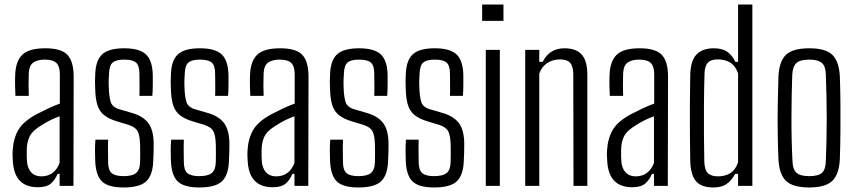

<svg xmlns="http://www.w3.org/2000/svg" viewBox="-20 -820 3784 847"><path d="M147 6Q45 6 37 -105Q36 -119 35.5 -131Q35 -143 36 -157Q39 -209 61 -247Q83 -285 143 -317Q166 -329 192.5 -341.5Q219 -354 244 -363V-493Q244 -527 229 -542Q214 -557 177 -557Q146 -557 127.5 -544.5Q109 -532 107 -498Q106 -473 106 -443.5Q106 -414 107 -397H48Q47 -422 46.5 -445Q46 -468 47 -489Q49 -550 78.5 -578.5Q108 -607 180 -607Q251 -607 278 -577.5Q305 -548 305 -482L304 0H243V-53H234Q223 -26 204 -10Q185 6 147 6ZM162 -42Q220 -42 243 -101V-307Q223 -300 202.5 -290Q182 -280 153 -261Q120 -240 109 -214.5Q98 -189 98 -156Q98 -142 98 -130.5Q98 -119 99 -109Q101 -78 117.5 -60Q134 -42 162 -42Z M525 7Q456 7 429 -20.5Q402 -48 400 -112Q399 -135 399 -156.5Q399 -178 401 -204H457Q456 -173 456.5 -148.5Q457 -124 457 -106Q457 -70 472.5 -56.5Q488 -43 525 -43Q563 -43 580 -56.5Q597 -70 598 -106Q599 -148 598 -182Q597 -222 587.5 -240.5Q578 -259 548 -269L498 -284Q461 -295 440 -311.5Q419 -328 410 -355.5Q401 -383 400 -427Q399 -447 399 -459.5Q399 -472 400 -488Q401 -551 429.5 -579Q458 -607 528 -607Q596 -607 624.5 -579.5Q653 -552 654 -487Q654 -476 654 -447Q654 -418 652 -397H595Q596 -423 595.5 -450Q595 -477 595 -495Q595 -530 580.5 -543.5Q566 -557 528 -557Q492 -557 477 -544Q462 -531 461 -494Q460 -483 459.5 -466.5Q459 -450 460 -433Q461 -394 468.5 -370Q476 -346 510 -337L558 -323Q610 -309 634 -277.5Q658 -246 658 -183Q658 -162 657.5 -147Q657 -132 656 -110Q654 -48 625.5 -20.5Q597 7 525 7Z M859 7Q790 7 763 -20.5Q736 -48 734 -112Q733 -135 733 -156.5Q733 -178 735 -204H791Q790 -173 790.5 -148.5Q791 -124 791 -106Q791 -70 806.5 -56.5Q822 -43 859 -43Q897 -43 914 -56.5Q931 -70 932 -106Q933 -148 932 -182Q931 -222 921.5 -240.5Q912 -259 882 -269L832 -284Q795 -295 774 -311.5Q753 -328 744 -355.5Q735 -383 734 -427Q733 -447 733 -459.5Q733 -472 734 -488Q735 -551 763.5 -579Q792 -607 862 -607Q930 -607 958.5 -579.5Q987 -552 988 -487Q988 -476 988 -447Q988 -418 986 -397H929Q930 -423 929.5 -450Q929 -477 929 -495Q929 -530 914.5 -543.5Q900 -557 862 -557Q826 -557 811 -544Q796 -531 795 -494Q794 -483 793.5 -466.5Q793 -450 794 -433Q795 -394 802.5 -370Q810 -346 844 -337L892 -323Q944 -309 968 -277.5Q992 -246 992 -183Q992 -162 991.5 -147Q991 -132 990 -110Q988 -48 959.5 -20.5Q931 7 859 7Z M1183 6Q1081 6 1073 -105Q1072 -119 1071.5 -131Q1071 -143 1072 -157Q1075 -209 1097 -247Q1119 -285 1179 -317Q1202 -329 1228.5 -341.5Q1255 -354 1280 -363V-493Q1280 -527 1265 -542Q1250 -557 1213 -557Q1182 -557 1163.5 -544.5Q1145 -532 1143 -498Q1142 -473 1142 -443.5Q1142 -414 1143 -397H1084Q1083 -422 1082.5 -445Q1082 -468 1083 -489Q1085 -550 1114.5 -578.5Q1144 -607 1216 -607Q1287 -607 1314 -577.5Q1341 -548 1341 -482L1340 0H1279V-53H1270Q1259 -26 1240 -10Q1221 6 1183 6ZM1198 -42Q1256 -42 1279 -101V-307Q1259 -300 1238.5 -290Q1218 -280 1189 -261Q1156 -240 1145 -214.5Q1134 -189 1134 -156Q1134 -142 1134 -130.5Q1134 -119 1135 -109Q1137 -78 1153.5 -60Q1170 -42 1198 -42Z M1561 7Q1492 7 1465 -20.5Q1438 -48 1436 -112Q1435 -135 1435 -156.5Q1435 -178 1437 -204H1493Q1492 -173 1492.5 -148.5Q1493 -124 1493 -106Q1493 -70 1508.5 -56.5Q1524 -43 1561 -43Q1599 -43 1616 -56.5Q1633 -70 1634 -106Q1635 -148 1634 -182Q1633 -222 1623.5 -240.5Q1614 -259 1584 -269L1534 -284Q1497 -295 1476 -311.5Q1455 -328 1446 -355.5Q1437 -383 1436 -427Q1435 -447 1435 -459.5Q1435 -472 1436 -488Q1437 -551 1465.5 -579Q1494 -607 1564 -607Q1632 -607 1660.5 -579.5Q1689 -552 1690 -487Q1690 -476 1690 -447Q1690 -418 1688 -397H1631Q1632 -423 1631.5 -450Q1631 -477 1631 -495Q1631 -530 1616.5 -543.5Q1602 -557 1564 -557Q1528 -557 1513 -544Q1498 -531 1497 -494Q1496 -483 1495.5 -466.5Q1495 -450 1496 -433Q1497 -394 1504.5 -370Q1512 -346 1546 -337L1594 -323Q1646 -309 1670 -277.5Q1694 -246 1694 -183Q1694 -162 1693.5 -147Q1693 -132 1692 -110Q1690 -48 1661.5 -20.5Q1633 7 1561 7Z M1895 7Q1826 7 1799 -20.5Q1772 -48 1770 -112Q1769 -135 1769 -156.5Q1769 -178 1771 -204H1827Q1826 -173 1826.5 -148.5Q1827 -124 1827 -106Q1827 -70 1842.5 -56.5Q1858 -43 1895 -43Q1933 -43 1950 -56.5Q1967 -70 1968 -106Q1969 -148 1968 -182Q1967 -222 1957.5 -240.5Q1948 -259 1918 -269L1868 -284Q1831 -295 1810 -311.5Q1789 -328 1780 -355.5Q1771 -383 1770 -427Q1769 -447 1769 -459.5Q1769 -472 1770 -488Q1771 -551 1799.5 -579Q1828 -607 1898 -607Q1966 -607 1994.5 -579.5Q2023 -552 2024 -487Q2024 -476 2024 -447Q2024 -418 2022 -397H1965Q1966 -423 1965.5 -450Q1965 -477 1965 -495Q1965 -530 1950.5 -543.5Q1936 -557 1898 -557Q1862 -557 1847 -544Q1832 -531 1831 -494Q1830 -483 1829.5 -466.5Q1829 -450 1830 -433Q1831 -394 1838.5 -370Q1846 -346 1880 -337L1928 -323Q1980 -309 2004 -277.5Q2028 -246 2028 -183Q2028 -162 2027.5 -147Q2027 -132 2026 -110Q2024 -48 1995.5 -20.5Q1967 7 1895 7Z M2107 -728V-800H2201V-728ZM2123 0V-600H2185V0Z M2297 0V-600H2359V-547H2374Q2404 -607 2470 -607Q2522 -607 2546.5 -579Q2571 -551 2571 -491V0H2510L2509 -495Q2508 -529 2494.5 -543.5Q2481 -558 2450 -558Q2419 -558 2394.5 -542Q2370 -526 2359 -496V0Z M2769 6Q2667 6 2659 -105Q2658 -119 2657.5 -131Q2657 -143 2658 -157Q2661 -209 2683 -247Q2705 -285 2765 -317Q2788 -329 2814.5 -341.5Q2841 -354 2866 -363V-493Q2866 -527 2851 -542Q2836 -557 2799 -557Q2768 -557 2749.5 -544.5Q2731 -532 2729 -498Q2728 -473 2728 -443.5Q2728 -414 2729 -397H2670Q2669 -422 2668.5 -445Q2668 -468 2669 -489Q2671 -550 2700.5 -578.5Q2730 -607 2802 -607Q2873 -607 2900 -577.5Q2927 -548 2927 -482L2926 0H2865V-53H2856Q2845 -26 2826 -10Q2807 6 2769 6ZM2784 -42Q2842 -42 2865 -101V-307Q2845 -300 2824.5 -290Q2804 -280 2775 -261Q2742 -240 2731 -214.5Q2720 -189 2720 -156Q2720 -142 2720 -130.5Q2720 -119 2721 -109Q2723 -78 2739.5 -60Q2756 -42 2784 -42Z M3236 -800H3299V0H3236V-53H3223Q3207 -23 3185 -8Q3163 7 3127 7Q3075 7 3051 -20Q3027 -47 3025 -109Q3024 -169 3023.5 -236Q3023 -303 3023.5 -369Q3024 -435 3025 -491Q3027 -554 3053.5 -580.5Q3080 -607 3129 -607Q3165 -607 3187 -592.5Q3209 -578 3224 -547H3236ZM3147 -42Q3179 -42 3202 -56.5Q3225 -71 3236 -104V-496Q3225 -529 3202 -543.5Q3179 -558 3147 -558Q3116 -558 3102.5 -543.5Q3089 -529 3088 -496Q3086 -431 3085.5 -361Q3085 -291 3085.5 -225Q3086 -159 3087 -108Q3088 -70 3103 -56Q3118 -42 3147 -42Z M3550 7Q3477 7 3447 -22.5Q3417 -52 3414 -119Q3412 -163 3411 -226.5Q3410 -290 3411 -357Q3412 -424 3414 -481Q3417 -549 3447 -578Q3477 -607 3550 -607Q3623 -607 3652.5 -577.5Q3682 -548 3685 -481Q3687 -430 3687.5 -367.5Q3688 -305 3687.5 -240.5Q3687 -176 3685 -119Q3682 -52 3652 -22.5Q3622 7 3550 7ZM3550 -43Q3591 -43 3606.5 -58Q3622 -73 3623 -107Q3627 -198 3627 -296.5Q3627 -395 3623 -493Q3622 -528 3605.5 -542.5Q3589 -557 3550 -557Q3510 -557 3493.5 -542Q3477 -527 3475 -491Q3472 -406 3471.5 -305.5Q3471 -205 3476 -109Q3477 -73 3493.5 -58Q3510 -43 3550 -43Z"/></svg>

Font: Big Shoulders Text Light
Style: Regular
Weight: 300
Designer: Patric King
Foundry: XO Type Co
Version: Version 1.000; ttfautohint (v1.8.2)